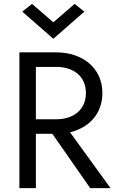

<svg xmlns="http://www.w3.org/2000/svg" viewBox="-20 -970 600 990"><path d="M255 -855 145 -950 95 -910 255 -770 415 -910 365 -950ZM80 -700V0H165V-280H250L445 0H550L341 -288C359 -292 376 -298 392 -306C463 -339 508 -405 508 -490C508 -620 405 -700 270 -700ZM165 -355V-625H270C360 -625 423 -576 423 -490C423 -405 360 -355 270 -355Z"/></svg>

Font: Jost
Style: Regular
Weight: 400
Version: Version 3.710